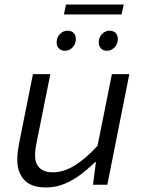

<svg xmlns="http://www.w3.org/2000/svg" viewBox="-20 -812 640 844"><path d="M181.6 12Q116.8 12 86.4 -21.3Q56 -54.6 56 -109.2Q56 -130.6 58.6 -149.7Q61.3 -168.8 65.3 -188.7L124.8 -486.1H201.3L143.3 -197.4Q139.7 -178.7 136.9 -162.3Q134.1 -145.9 134.1 -129.3Q134.1 -93.2 154.1 -73.8Q174.1 -54.5 211.5 -54.5Q260.5 -54.5 310.1 -85.7Q359.7 -116.9 408.9 -171.7L471.9 -486.1H548.5L451.8 0H388.8L401.6 -99H397.6Q368.3 -70.3 334.7 -44.8Q301.1 -19.4 263 -3.7Q225 12 181.6 12ZM265.3 -588.8Q248.9 -588.8 238.9 -599.1Q229 -609.4 229 -625.1Q229 -647.6 243.2 -662.3Q257.4 -677 276.4 -677Q293.6 -677 303.5 -667.3Q313.5 -657.5 313.5 -640.2Q313.5 -619.3 299.2 -604Q285 -588.8 265.3 -588.8ZM450.4 -588.8Q434 -588.8 424.1 -599.1Q414.1 -609.4 414.1 -625.1Q414.1 -647.6 428.3 -662.3Q442.6 -677 461.6 -677Q478 -677 487.9 -667.3Q497.9 -657.5 497.9 -640.2Q497.9 -619.3 483.8 -604Q469.8 -588.8 450.4 -588.8ZM260.8 -748.4 270.4 -792.1H524L514.3 -748.4Z"/></svg>

Font: SourceCodeVF
Style: Italic
Weight: 200
Italic angle: -11°
Monospace: yes
Designer: Paul D. Hunt, Teo Tuominen
Foundry: Adobe
Version: Version 1.026;hotconv 1.1.0;makeotfexe 2.6.0